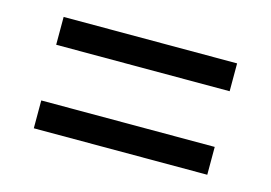

<svg xmlns="http://www.w3.org/2000/svg" viewBox="-49 -573 611 433"><g transform="rotate(15 256.0 -357.0)"><path d="M54 -422V-487H459V-422ZM54 -227V-292H459V-227Z"/></g></svg>

Font: Noto Serif Ethiopic SemiCondensed SemiBold
Style: Regular
Weight: 600
Width: 4
Designer: Monotype Design Team
Foundry: Monotype Imaging Inc.
Version: Version 2.102; ttfautohint (v1.8.4.7-5d5b)